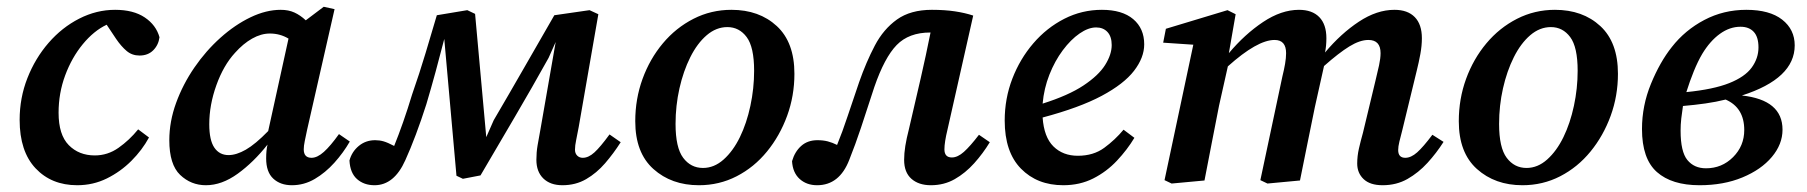

<svg xmlns="http://www.w3.org/2000/svg" viewBox="-20 -533 5335 567"><path d="M208 14Q132 14 85 -36Q38 -86 38 -179Q38 -244 61 -302.5Q84 -361 123.5 -406.5Q163 -452 214 -478Q265 -504 320 -504Q374 -504 407.5 -481.5Q441 -459 451 -423Q448 -400 432.5 -384.5Q417 -369 392 -369Q370 -369 354 -382.5Q338 -396 323 -418L295 -460Q257 -442 224.5 -402.5Q192 -363 172.5 -310.5Q153 -258 153 -200Q153 -135 183 -104.5Q213 -74 260 -74Q298 -74 330 -96.5Q362 -119 388 -151L420 -127Q400 -90 368 -58Q336 -26 295.5 -6Q255 14 208 14Z M598 -166Q598 -119 613 -97Q628 -75 655 -75Q678 -75 706 -91Q734 -107 772 -146L832 -419Q807 -434 777 -434Q751 -434 724.5 -419Q698 -404 674 -377Q640 -340 619 -281.5Q598 -223 598 -166ZM842 14Q808 14 787 -5.5Q766 -25 766 -65Q766 -89 770 -106Q729 -54 682 -20Q635 14 588 14Q544 14 512 -16.5Q480 -47 480 -119Q480 -174 500 -229Q520 -284 554 -333.5Q588 -383 631 -421.5Q674 -460 720 -482Q766 -504 809 -504Q832 -504 849.5 -496Q867 -488 883 -473L936 -513L968 -506L887 -150Q883 -131 880 -116.5Q877 -102 877 -92Q877 -67 900 -67Q917 -67 936.5 -84.5Q956 -102 981 -137L1013 -115Q994 -82 967.5 -52.5Q941 -23 909.5 -4.5Q878 14 842 14Z M1086 14Q1055 14 1034.5 -4Q1014 -22 1012 -59Q1019 -85 1039.5 -102Q1060 -119 1088 -119Q1101 -119 1113 -115.5Q1125 -112 1144 -102Q1157 -134 1170.5 -172.5Q1184 -211 1197 -254Q1219 -317 1237 -377Q1255 -437 1270 -488L1360 -503L1383 -492L1416 -128L1438 -178Q1482 -253 1527 -331.5Q1572 -410 1617 -488L1721 -503L1747 -491L1689 -158Q1685 -136 1681.5 -119.5Q1678 -103 1678 -91Q1678 -80 1684.5 -73.5Q1691 -67 1701 -67Q1718 -67 1735.5 -83Q1753 -99 1780 -136L1813 -113Q1792 -80 1767 -51Q1742 -22 1711 -4Q1680 14 1641 14Q1605 14 1584.5 -6Q1564 -26 1564 -61Q1564 -83 1567.5 -103.5Q1571 -124 1576 -151L1621 -409L1600 -362Q1551 -274 1500.5 -188Q1450 -102 1399 -15L1347 -5L1328 -14L1292 -418Q1280 -371 1266.5 -321.5Q1253 -272 1239 -225Q1224 -178 1208 -135.5Q1192 -93 1177 -60Q1144 14 1086 14Z M2044 14Q1963 14 1909.5 -34Q1856 -82 1856 -175Q1856 -241 1877.5 -300Q1899 -359 1937.5 -405Q1976 -451 2028 -477.5Q2080 -504 2140 -504Q2222 -504 2274 -456Q2326 -408 2326 -315Q2326 -250 2304.5 -191Q2283 -132 2245 -85.5Q2207 -39 2155.5 -12.5Q2104 14 2044 14ZM2056 -37Q2089 -37 2117 -62Q2145 -87 2165 -128Q2185 -169 2196 -220.5Q2207 -272 2207 -324Q2207 -394 2185 -423.5Q2163 -453 2128 -453Q2095 -453 2067 -429Q2039 -405 2018.5 -364Q1998 -323 1986.5 -272Q1975 -221 1975 -167Q1975 -97 1997.5 -67Q2020 -37 2056 -37Z M2393 14Q2362 14 2341.5 -4.5Q2321 -23 2319 -57Q2327 -85 2346 -102Q2365 -119 2394 -119Q2411 -119 2424.5 -115.5Q2438 -112 2452 -105Q2468 -144 2483 -189.5Q2498 -235 2517 -290Q2538 -350 2563.5 -398.5Q2589 -447 2629 -475.5Q2669 -504 2732 -504Q2770 -504 2800 -499.5Q2830 -495 2854 -487L2778 -150Q2769 -113 2769 -92Q2769 -68 2791 -68Q2808 -68 2826.5 -84.5Q2845 -101 2871 -135L2903 -113Q2883 -80 2857 -51Q2831 -22 2799.5 -4Q2768 14 2729 14Q2693 14 2671.5 -5Q2650 -24 2650 -61Q2650 -80 2653.5 -102Q2657 -124 2664 -151L2699 -302Q2707 -336 2714 -369.5Q2721 -403 2728 -437H2727Q2664 -437 2628 -400Q2592 -363 2562 -276Q2539 -205 2522.5 -155.5Q2506 -106 2488 -61Q2459 14 2393 14Z M3217 -452Q3194 -452 3168 -434Q3142 -416 3118.5 -384.5Q3095 -353 3079 -312.5Q3063 -272 3059 -227Q3135 -251 3179.5 -280.5Q3224 -310 3243.5 -341Q3263 -372 3263 -400Q3263 -425 3250.5 -438.5Q3238 -452 3217 -452ZM3120 14Q3043 14 2995 -35Q2947 -84 2947 -177Q2947 -242 2969.5 -300.5Q2992 -359 3031.5 -405Q3071 -451 3123 -477.5Q3175 -504 3234 -504Q3294 -504 3326.5 -476.5Q3359 -449 3359 -402Q3359 -363 3329 -324Q3299 -285 3233.5 -250Q3168 -215 3059 -186Q3063 -128 3091 -100.5Q3119 -73 3163 -73Q3209 -73 3241 -96.5Q3273 -120 3298 -150L3330 -126Q3309 -91 3278.5 -58.5Q3248 -26 3208.5 -6Q3169 14 3120 14Z M4063 14Q4026 14 4007 -4Q3988 -22 3988 -50Q3988 -72 3993 -94Q3998 -116 4005 -141L4042 -295Q4048 -319 4052.5 -340Q4057 -361 4057 -376Q4057 -415 4021 -415Q3996 -415 3965 -396Q3934 -377 3890 -338L3863 -217Q3852 -163 3841 -109Q3830 -55 3819 0L3723 9L3702 -1L3767 -307Q3772 -327 3775 -344.5Q3778 -362 3778 -376Q3778 -415 3744 -415Q3693 -415 3606 -337L3580 -221Q3569 -166 3558.5 -111Q3548 -56 3537 0L3440 9L3419 -1L3504 -401L3415 -407L3423 -448L3605 -503L3629 -491L3609 -376Q3656 -432 3710 -468Q3764 -504 3816 -504Q3855 -504 3876 -482.5Q3897 -461 3897 -420Q3897 -409 3896 -398.5Q3895 -388 3893 -378Q3940 -434 3993 -469Q4046 -504 4098 -504Q4137 -504 4158 -482.5Q4179 -461 4179 -420Q4179 -398 4174.5 -373.5Q4170 -349 4164 -325L4121 -148Q4116 -129 4112.5 -114.5Q4109 -100 4109 -90Q4109 -67 4130 -67Q4147 -67 4165 -83Q4183 -99 4210 -135L4243 -114Q4222 -81 4195.5 -52Q4169 -23 4136.5 -4.5Q4104 14 4063 14Z M4476 14Q4395 14 4341.5 -34Q4288 -82 4288 -175Q4288 -241 4309.5 -300Q4331 -359 4369.5 -405Q4408 -451 4460 -477.5Q4512 -504 4572 -504Q4654 -504 4706 -456Q4758 -408 4758 -315Q4758 -250 4736.5 -191Q4715 -132 4677 -85.5Q4639 -39 4587.5 -12.5Q4536 14 4476 14ZM4488 -37Q4521 -37 4549 -62Q4577 -87 4597 -128Q4617 -169 4628 -220.5Q4639 -272 4639 -324Q4639 -394 4617 -423.5Q4595 -453 4560 -453Q4527 -453 4499 -429Q4471 -405 4450.5 -364Q4430 -323 4418.5 -272Q4407 -221 4407 -167Q4407 -97 4429.5 -67Q4452 -37 4488 -37Z M5007 -374Q4994 -352 4982 -322.5Q4970 -293 4960 -261Q5040 -269 5086.5 -287.5Q5133 -306 5153 -333.5Q5173 -361 5173 -393Q5173 -424 5159 -439Q5145 -454 5120 -454Q5088 -454 5059 -433Q5030 -412 5007 -374ZM4999 14Q4917 14 4873 -25Q4829 -64 4829 -152Q4829 -221 4855.5 -285.5Q4882 -350 4917 -394Q4956 -444 5013 -474Q5070 -504 5137 -504Q5206 -504 5243 -475Q5280 -446 5280 -399Q5280 -301 5124 -251Q5244 -238 5244 -150Q5244 -107 5212.5 -69.5Q5181 -32 5125.5 -9Q5070 14 4999 14ZM4943 -147Q4943 -85 4963 -60.5Q4983 -36 5018 -36Q5065 -36 5098 -69Q5131 -102 5131 -149Q5131 -215 5076 -239Q5048 -232 5016.5 -227.5Q4985 -223 4950 -220Q4947 -201 4945 -183Q4943 -165 4943 -147Z"/></svg>

Font: Source Serif 4 SmText Semibold
Style: Italic
Weight: 600
Italic angle: -12°
Designer: Frank Grießhammer
Foundry: Adobe
Version: Version 4.005;hotconv 1.1.0;makeotfexe 2.6.0